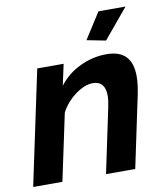

<svg xmlns="http://www.w3.org/2000/svg" viewBox="-86 -799 750 867"><g transform="rotate(-10 289.0 -365.0)"><path d="M435 -594 348 -611 424 -730H548ZM107 -524H228L207 -427Q245 -477 303.5 -505Q362 -533 426 -533Q543 -533 543 -412Q543 -375 533 -327L464 0H330L392 -294Q399 -329 399 -347Q399 -415 342 -415Q305 -415 262 -383.5Q219 -352 195 -306L130 0H-4Z"/></g></svg>

Font: Raleway-v4020
Style: Bold Italic
Weight: 700
Italic angle: -12°
Designer: Matt McInerney, Pablo Impallari, Rodrigo Fuenzalida
Foundry: Matt McInerney, Pablo Impallari, Rodrigo Fuenzalida
Version: Version 4.020;PS 004.020;hotconv 1.0.88;makeotf.lib2.5.64775